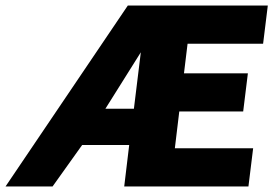

<svg xmlns="http://www.w3.org/2000/svg" viewBox="-23 -674 988 694"><path d="M461 -281H358L486 -485ZM625 -271H856L873 -409H642L655 -516H928L945 -654H439L-3 0H167L274 -150H444L426 0H875L892 -138H609Z"/></svg>

Font: Falling Sky
Style: ExBdObl
Weight: 400
Designer: Paul D. Hunt
Foundry: Adobe Systems Incorporated
Version: Version 1.02